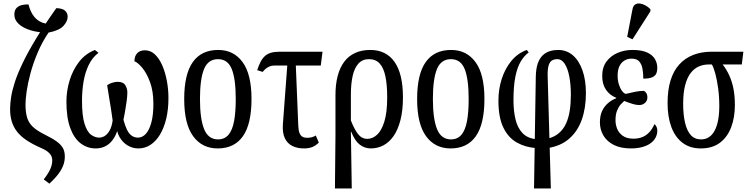

<svg xmlns="http://www.w3.org/2000/svg" viewBox="-20 -828 4230 1084"><path d="M259 209 227 185Q256 147 265.5 123Q275 99 275 79Q275 61 267.5 48.5Q260 36 246 26Q232 16 211 7Q163 -14 129.5 -36.5Q96 -59 76 -85Q56 -111 46.5 -142Q37 -173 37 -212Q37 -241 42.5 -278Q48 -315 63 -362Q78 -409 107 -470Q136 -531 182.5 -608Q229 -685 298 -782Q333 -781 347.5 -767.5Q362 -754 362 -734Q362 -708 338.5 -682Q315 -656 254 -644Q217 -589 192 -529.5Q167 -470 152 -414Q137 -358 130.5 -312.5Q124 -267 124 -238Q124 -196 132.5 -166Q141 -136 164 -113.5Q187 -91 231 -69Q274 -48 299 -30Q324 -12 335 7.5Q346 27 346 56Q346 81 337.5 104.5Q329 128 310 153.5Q291 179 259 209ZM246 -644Q197 -644 154.5 -656.5Q112 -669 86.5 -692Q61 -715 61 -745Q61 -771 74 -783.5Q87 -796 106 -800Q125 -804 141 -803Q149 -770 164.5 -745.5Q180 -721 204.5 -707Q229 -693 264 -693Z M521 10Q473 10 435.5 -18.5Q398 -47 376.5 -105.5Q355 -164 355 -254Q355 -315 373 -374Q391 -433 426.5 -479Q462 -525 516 -546L536 -530Q500 -502 480 -459.5Q460 -417 451.5 -366Q443 -315 443 -260Q443 -174 457.5 -128.5Q472 -83 494.5 -67Q517 -51 540 -51Q555 -51 570.5 -60Q586 -69 598.5 -90.5Q611 -112 616 -148Q612 -179 606.5 -214Q601 -249 595 -284Q589 -319 585 -347Q596 -355 612.5 -360.5Q629 -366 644 -366Q676 -366 687.5 -347Q699 -328 699 -306Q699 -285 694.5 -253Q690 -221 685 -193Q680 -165 677 -152Q686 -118 697 -95.5Q708 -73 723.5 -62Q739 -51 759 -51Q784 -51 803.5 -72.5Q823 -94 834.5 -136.5Q846 -179 846 -242Q846 -313 827 -364.5Q808 -416 782.5 -446Q757 -476 739 -482Q739 -511 754.5 -527.5Q770 -544 798 -544Q830 -544 854.5 -521Q879 -498 896 -459Q913 -420 922 -372Q931 -324 931 -274Q931 -210 918.5 -158Q906 -106 883.5 -68.5Q861 -31 830 -10.5Q799 10 761 10Q728 10 699.5 -7.5Q671 -25 654 -56Q637 -87 637 -127H651Q643 -80 624 -49.5Q605 -19 579 -4.5Q553 10 521 10Z M1209 10Q1121 10 1070.5 -59Q1020 -128 1020 -269Q1020 -409 1068.5 -477.5Q1117 -546 1212 -546Q1299 -546 1349.5 -477.5Q1400 -409 1400 -269Q1400 -128 1351.5 -59Q1303 10 1209 10ZM1211 -41Q1248 -41 1270 -67Q1292 -93 1301.5 -143.5Q1311 -194 1311 -269Q1311 -382 1288.5 -438Q1266 -494 1211 -494Q1155 -494 1132 -438Q1109 -382 1109 -269Q1109 -157 1132.5 -99Q1156 -41 1211 -41Z M1463 -422 1432 -432Q1441 -459 1451 -478.5Q1461 -498 1475 -511Q1489 -524 1509.5 -530Q1530 -536 1560 -536H1801L1791 -458H1529Q1518 -458 1506.5 -454.5Q1495 -451 1484 -443Q1473 -435 1463 -422ZM1696 10Q1659 10 1630.5 -4Q1602 -18 1588 -48Q1574 -78 1577 -125L1604 -486H1649L1664 -119Q1665 -92 1671 -77Q1677 -62 1687.5 -56Q1698 -50 1713 -50Q1729 -50 1740 -53Q1751 -56 1763 -63L1780 -23Q1763 -6 1743.5 2Q1724 10 1696 10Z M1871 236 1874 -66V-291Q1874 -352 1886.5 -399.5Q1899 -447 1923.5 -479.5Q1948 -512 1985 -529Q2022 -546 2070 -546Q2160 -546 2207.5 -478.5Q2255 -411 2255 -278Q2255 -205 2241 -150.5Q2227 -96 2202.5 -60.5Q2178 -25 2145 -7.5Q2112 10 2073 10Q2039 10 2011 -11.5Q1983 -33 1963 -84H1961L1966 236ZM2054 -44Q2083 -44 2108.5 -67Q2134 -90 2150 -141.5Q2166 -193 2166 -278Q2166 -349 2156 -397Q2146 -445 2123.5 -469.5Q2101 -494 2063 -494Q2026 -494 2003.5 -469Q1981 -444 1971 -399Q1961 -354 1961 -293V-148Q1980 -99 2001 -71.5Q2022 -44 2054 -44Z M2524 10Q2436 10 2385.5 -59Q2335 -128 2335 -269Q2335 -409 2383.5 -477.5Q2432 -546 2527 -546Q2614 -546 2664.5 -477.5Q2715 -409 2715 -269Q2715 -128 2666.5 -59Q2618 10 2524 10ZM2526 -41Q2563 -41 2585 -67Q2607 -93 2616.5 -143.5Q2626 -194 2626 -269Q2626 -382 2603.5 -438Q2581 -494 2526 -494Q2470 -494 2447 -438Q2424 -382 2424 -269Q2424 -157 2447.5 -99Q2471 -41 2526 -41Z M2995 236 3005 -395Q3006 -441 3016.5 -470.5Q3027 -500 3045 -516.5Q3063 -533 3085 -539.5Q3107 -546 3131 -546Q3179 -546 3214 -516Q3249 -486 3268.5 -431Q3288 -376 3288 -302Q3288 -218 3264.5 -152Q3241 -86 3193 -44.5Q3145 -3 3072 8L3071 -45Q3109 -54 3134.5 -75.5Q3160 -97 3175 -129Q3190 -161 3196.5 -202.5Q3203 -244 3203 -292Q3203 -349 3194.5 -394.5Q3186 -440 3169 -467Q3152 -494 3126 -494Q3108 -494 3095.5 -486Q3083 -478 3077 -457Q3071 -436 3072 -397L3090 236ZM3007 8Q2947 4 2898.5 -23Q2850 -50 2822 -107.5Q2794 -165 2794 -259Q2794 -324 2812.5 -382Q2831 -440 2866.5 -483.5Q2902 -527 2954 -546L2965 -532Q2939 -513 2919.5 -480Q2900 -447 2889.5 -394Q2879 -341 2879 -262Q2879 -202 2890.5 -154Q2902 -106 2930 -76.5Q2958 -47 3008 -42Z M3542 10Q3485 10 3446 -9.5Q3407 -29 3387 -62.5Q3367 -96 3367 -137Q3367 -175 3379.5 -201.5Q3392 -228 3413 -246Q3434 -264 3459 -273V-276Q3423 -290 3401.5 -321Q3380 -352 3380 -399Q3380 -448 3404 -480.5Q3428 -513 3467 -529.5Q3506 -546 3550 -546Q3603 -546 3634 -531.5Q3665 -517 3678 -494Q3691 -471 3691 -445Q3691 -426 3685 -412.5Q3679 -399 3662 -391.5Q3645 -384 3612 -384Q3612 -413 3607.5 -439Q3603 -465 3589 -481Q3575 -497 3546 -497Q3524 -497 3506 -486.5Q3488 -476 3477.5 -455Q3467 -434 3467 -401Q3467 -374 3474 -351.5Q3481 -329 3492 -314.5Q3503 -300 3513 -298Q3542 -305 3567 -310Q3592 -315 3616 -315Q3622 -312 3628.5 -303Q3635 -294 3635 -277Q3635 -260 3622 -247.5Q3609 -235 3589 -235Q3573 -235 3554 -240.5Q3535 -246 3504 -258Q3497 -252 3485 -239Q3473 -226 3464 -204Q3455 -182 3455 -149Q3455 -124 3464.5 -100.5Q3474 -77 3496.5 -61Q3519 -45 3557 -45Q3583 -45 3605 -53.5Q3627 -62 3644.5 -80Q3662 -98 3675 -127Q3681 -123 3686 -113.5Q3691 -104 3691 -90Q3691 -69 3681 -50.5Q3671 -32 3652 -18.5Q3633 -5 3605 2.5Q3577 10 3542 10ZM3551 -606 3521 -620 3551 -776Q3555 -796 3566.5 -803Q3578 -810 3593 -808Q3608 -806 3624 -797.5Q3640 -789 3652 -776V-764Z M3936 10Q3876 10 3834 -21.5Q3792 -53 3770.5 -110.5Q3749 -168 3749 -246Q3749 -320 3766 -374.5Q3783 -429 3815.5 -464.5Q3848 -500 3894 -518Q3940 -536 3997 -536H4177L4168 -464H4060Q4081 -437 4096.5 -404Q4112 -371 4120.5 -329.5Q4129 -288 4129 -235Q4129 -165 4108 -109.5Q4087 -54 4044.5 -22Q4002 10 3936 10ZM3938 -41Q3988 -41 4014.5 -90Q4041 -139 4041 -230Q4041 -283 4034.5 -330Q4028 -377 4018.5 -412.5Q4009 -448 3999 -464H3981Q3952 -464 3926 -453Q3900 -442 3880 -416.5Q3860 -391 3848.5 -348Q3837 -305 3837 -242Q3837 -181 3847.5 -135.5Q3858 -90 3880 -65.5Q3902 -41 3938 -41Z"/></svg>

Font: Noto Serif ExtraCondensed
Style: Regular
Weight: 400
Width: 2
Designer: Monotype Design Team
Foundry: Monotype Imaging Inc.
Version: Version 2.013